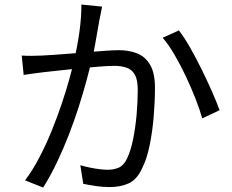

<svg xmlns="http://www.w3.org/2000/svg" viewBox="-20 -810 1040 861"><path d="M437.8 -780.4Q435.2 -766.9 432.2 -751.4Q429.1 -735.9 425.9 -721Q422.8 -703.3 417.4 -672.3Q412 -641.3 405.8 -606.8Q399.6 -572.3 392.1 -540.8Q381.5 -498.4 366.9 -444.9Q352.3 -391.4 333.1 -331Q313.8 -270.6 289.7 -208.2Q265.6 -145.8 236.7 -84.7Q207.8 -23.5 173.5 31.2L92.4 -1.3Q126.5 -46.6 156.4 -103.8Q186.3 -161 211.3 -222.4Q236.3 -283.8 256.4 -343.6Q276.5 -403.5 290.8 -454.9Q305.1 -506.3 313.1 -543.1Q327.1 -602.9 336.2 -667.5Q345.2 -732.2 345 -789.6ZM782.2 -673.6Q805.8 -643.3 832.2 -597.1Q858.6 -551 884.1 -499Q909.7 -447.1 931 -398.8Q952.3 -350.6 964.6 -315.8L887 -279Q876.2 -317.5 856.9 -366.8Q837.7 -416.1 813.5 -467.6Q789.2 -519 762.5 -564.7Q735.8 -610.3 709.4 -640.7ZM77.5 -560.8Q101.1 -559.4 122.1 -559.6Q143.2 -559.8 167.1 -560.8Q189.7 -561.8 225 -564.3Q260.3 -566.8 301.4 -570.1Q342.5 -573.4 383.3 -576.9Q424 -580.4 458.3 -582.7Q492.6 -585 512.5 -585Q557.7 -585 594.1 -571Q630.5 -557 652.7 -520.2Q674.9 -483.5 674.9 -415.8Q674.9 -356.6 669.3 -288.3Q663.7 -220 651 -158.1Q638.4 -96.3 617 -54.7Q593.9 -4.4 556.9 12.3Q519.9 28.9 471.1 28.9Q442.7 28.9 410 24.3Q377.3 19.7 353.4 14.3L340.2 -69.1Q361.6 -62.9 384.5 -58.2Q407.4 -53.5 428.2 -51.1Q449 -48.7 462.8 -48.7Q490.4 -48.7 512.6 -58.3Q534.8 -67.9 550.3 -100.1Q566.4 -134.3 576.8 -185.4Q587.2 -236.5 592.5 -294.5Q597.7 -352.6 597.7 -406.5Q597.7 -452.6 584.6 -475.4Q571.6 -498.2 547.7 -506.5Q523.9 -514.7 491.6 -514.7Q466.4 -514.7 423.3 -511.2Q380.2 -507.7 331.5 -502.9Q282.8 -498.1 241 -493.4Q199.2 -488.7 176.1 -486.3Q158.8 -484.2 132.2 -480.7Q105.6 -477.2 86.1 -474Z"/></svg>

Font: Noto Sans JP
Style: Regular
Weight: 100
Designer: Ryoko NISHIZUKA 西塚涼子 (kana, bopomofo & ideographs); Paul D. Hunt (Latin, Greek & Cyrillic); Sandoll Communications 산돌커뮤니
Foundry: Adobe
Version: Version 2.004;hotconv 1.0.118;makeotfexe 2.5.65603